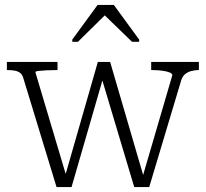

<svg xmlns="http://www.w3.org/2000/svg" viewBox="-20 -761 837 781"><path d="M403 -456 387 -465 526 0H587L717 -434Q722 -450 732.5 -459Q743 -468 758 -472Q773 -476 788 -476H789V-509H595V-476H597Q621 -476 639.5 -473.5Q658 -471 669.5 -466.5Q681 -462 681 -455L556 -28L567 -33L428 -509H378L241 -32L253 -34L124 -467Q124 -471 136.5 -472.5Q149 -474 169.5 -475Q190 -476 212 -476H214V-509H8V-476H9Q25 -476 38 -474Q51 -472 60.5 -465.5Q70 -459 74 -446L210 0H271ZM443 -741H377L274 -600V-591H297L423 -715H389L517 -591H546V-600Z"/></svg>

Font: Roboto Serif 36pt ExtraLight
Style: Regular
Weight: 250
Designer: Greg Gazdowicz
Foundry: Commercial Type
Version: Version 1.008